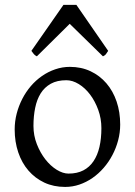

<svg xmlns="http://www.w3.org/2000/svg" viewBox="-20 -738 543 773"><path d="M388.2 -222.2Q388.2 -260.7 375.5 -295.7Q362.8 -330.6 342.8 -357.2Q322.8 -383.8 297.4 -399.4Q272 -415 247.1 -415Q210 -415 184.6 -400.9Q159.2 -386.7 143.8 -362.1Q128.4 -337.4 121.6 -303.7Q114.7 -270 114.7 -231Q114.7 -192.4 128.4 -157.5Q142.1 -122.6 162.8 -96.2Q183.6 -69.8 208.5 -54.4Q233.4 -39.1 255.9 -39.1Q290.5 -39.1 315.4 -52Q340.3 -64.9 356.4 -88.9Q372.6 -112.8 380.4 -146.5Q388.2 -180.2 388.2 -222.2ZM463.9 -236.8Q463.9 -204.1 455.6 -172.9Q447.3 -141.6 432.6 -113.8Q418 -85.9 397.5 -62.3Q377 -38.6 352.3 -21.5Q327.6 -4.4 299.8 5.1Q272 14.6 242.2 14.6Q195.8 14.6 158.4 -2.9Q121.1 -20.5 94.5 -51.3Q67.9 -82 53.5 -124.5Q39.1 -167 39.1 -216.8Q39.1 -249 47.1 -280.3Q55.2 -311.5 69.6 -339.6Q84 -367.7 104.2 -391.4Q124.5 -415 149.2 -432.1Q173.8 -449.2 202.4 -459Q231 -468.8 261.2 -468.8Q307.1 -468.8 344.5 -451.2Q381.8 -433.6 408.4 -402.6Q435.1 -371.6 449.5 -329.1Q463.9 -286.6 463.9 -236.8ZM415.5 -533.2Q409.7 -523.9 406.2 -519.5Q402.8 -515.1 394.5 -511.2L260.7 -642.1L128.4 -511.2Q124.5 -513.2 121.8 -515.1Q119.1 -517.1 116.9 -519.5Q114.7 -522 112.3 -525.4Q109.9 -528.8 106.4 -533.2L235.4 -718.3H287.6Z"/></svg>

Font: Gentium Plus
Style: Regular
Weight: 400
Designer: J. Victor Gaultney, Annie Olsen, Iska Routamaa
Foundry: SIL International
Version: Version 1.510